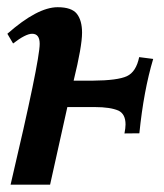

<svg xmlns="http://www.w3.org/2000/svg" viewBox="-20 -502 446 522"><path d="M116.2 0H8.8Q87.9 -335.9 87.9 -382.8Q87.9 -410.2 67.4 -410.2Q49.8 -410.2 15.6 -383.8L0 -410.2Q82 -482.4 136.7 -482.4Q174.8 -482.4 189 -464.4Q203.1 -446.3 203.1 -413.1Q203.1 -376 180.2 -282.7H231.9Q299.8 -283.2 325 -294.9Q350.1 -306.6 358.4 -346.7L396.5 -341.8Q370.6 -255.4 358.9 -139.6L318.4 -139.2Q321.3 -154.3 321.3 -163.6Q321.3 -191.9 302.2 -201.2Q279.8 -210.9 238.3 -210.9H163.1Z"/></svg>

Font: Kelvinch
Style: Bold Italic
Weight: 700
Italic angle: -10°
Designer: Paul James Miller
Foundry: High-Logic / Made with FontCreator
Version: Version 3.30 September 23, 2016